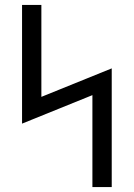

<svg xmlns="http://www.w3.org/2000/svg" viewBox="-20 -755 540 775"><path d="M353 0V-371L69 -256V-735H147V-364L431 -479V0Z"/></svg>

Font: Iosevka Gothic
Style: Regular
Weight: 400
Monospace: yes
Designer: Belleve Invis
Foundry: Belleve Invis
Version: Version 15.5.1; ttfautohint (v1.8.4)